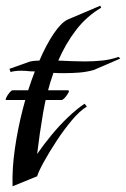

<svg xmlns="http://www.w3.org/2000/svg" viewBox="-38 -642 441 672"><path d="M6 10Q4 -51 14 -121Q24 -191 42 -261Q60 -331 84 -392Q75 -392 67 -392.5Q59 -393 51 -394Q19 -396 -1 -390L-5 -401L65 -426Q73 -428 82 -429Q91 -430 100 -430Q124 -486 150.5 -525Q177 -564 200 -574L313 -622L316 -615Q264 -584 227.5 -536Q191 -488 166 -430Q189 -429 212.5 -428Q236 -427 259 -427Q289 -427 319 -430Q349 -433 377 -443L383 -437L290 -397Q265 -390 239.5 -388Q214 -386 189 -386Q179 -386 169 -386Q159 -386 149 -387Q125 -319 112.5 -245Q100 -171 92 -103Q114 -135 142 -169Q170 -203 200.5 -232Q231 -261 258 -279L266 -269Q241 -254 213 -220.5Q185 -187 159.5 -148Q134 -109 115.5 -75.5Q97 -42 92 -25ZM-17 -292Q-20 -292 -16 -300.5Q-12 -309 -5 -317.5Q2 -326 6 -326H199Q206 -326 201.5 -317.5Q197 -309 189.5 -300.5Q182 -292 177 -292Z"/></svg>

Font: Kings
Style: Regular
Weight: 400
Designer: Robert E. Leuschke
Foundry: Robert E. Leuschke
Version: Version 1.010; ttfautohint (v1.8.3)